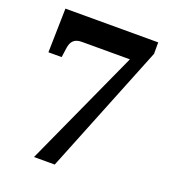

<svg xmlns="http://www.w3.org/2000/svg" viewBox="-131 -815 821 914"><g transform="rotate(20 279.5 -357.5)"><path d="M145 0H250L514 -657V-715H44L39 -492H106L113 -542C118 -575 135 -593 171 -593H415Z"/></g></svg>

Font: Noto Serif Malayalam ExtraBold
Style: Regular
Weight: 800
Designer: Indian type Foundry, Jelle Bosma, Monotype Design Team
Foundry: Monotype Imaging Inc.
Version: Version 2.104